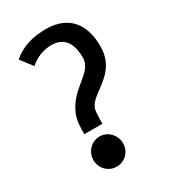

<svg xmlns="http://www.w3.org/2000/svg" viewBox="-174 -769 762 865"><g transform="rotate(-30 207.0 -336.5)"><path d="M32 -627 79 -566C107 -593 150 -610 191 -610C267 -610 287 -552 287 -490C287 -411 173 -394 132 -285C120 -254 120 -220 120 -188H214C214 -188 214 -243 218 -259C223 -281 240 -299 263 -316C319 -358 381 -396 381 -496C381 -593 339 -685 206 -685C139 -685 80 -669 32 -627ZM97 -66C97 -22 132 12 174 12C217 12 251 -22 251 -66C251 -109 216 -145 174 -145C131 -145 97 -109 97 -66Z"/></g></svg>

Font: KpMath
Style: SansBold
Weight: 700
Version: Version 0.66